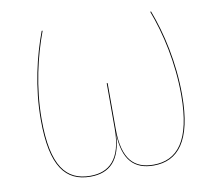

<svg xmlns="http://www.w3.org/2000/svg" viewBox="-77 -771 991 870"><g transform="rotate(-10 419.0 -335.5)"><path d="M671.3 -680.1H667.1C707.8 -573.1 740.1 -432.6 740.1 -284.1C740.1 -73.6 671.9 5.2 562.4 5.2C474.6 5.2 421.1 -42.8 421.1 -184.6V-395.1H416.9V-186.6C416.9 -43.1 357 5.2 271.8 5.2C161.2 5.2 98.1 -68.6 98.1 -284.2C98.1 -432.6 132.2 -573.1 172.2 -680.1H168C128.3 -573.6 93.9 -433.4 93.9 -284.2C93.9 -67.4 158.2 9.1 271.8 9.1C359.2 9.1 412.8 -40 419.1 -160.9C423.3 -40 473.9 9.1 562.5 9.1C674.1 9.1 744.2 -71.3 744.2 -284.1C744.2 -433.4 711.9 -573.6 671.3 -680.1Z"/></g></svg>

Font: Fira Sans Four
Style: Regular
Weight: 100
Designer: Carrois Corporate & Edenspiekermann AG
Foundry: Carrois Corporate GbR & Edenspiekermann AG
Version: Version 4.203;PS 004.203;hotconv 1.0.88;makeotf.lib2.5.64775